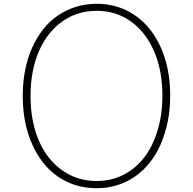

<svg xmlns="http://www.w3.org/2000/svg" viewBox="-20 -973 1016 1012"><path d="M490 19Q404 19 332.5 -15Q261 -49 209.5 -113Q158 -177 129 -267Q100 -357 100 -468Q100 -542 113 -606Q126 -670 150.5 -724Q175 -778 209 -820.5Q243 -863 287 -892.5Q331 -922 382 -937.5Q433 -953 490 -953Q574 -953 645 -919Q716 -885 768 -821Q820 -757 848.5 -667.5Q877 -578 877 -468Q877 -394 863.5 -329.5Q850 -265 826 -210.5Q802 -156 767.5 -113.5Q733 -71 690 -41.5Q647 -12 596.5 3.5Q546 19 490 19ZM490 -19Q540 -19 585 -33Q630 -47 669 -74.5Q708 -102 738.5 -141Q769 -180 790.5 -230Q812 -280 824 -339.5Q836 -399 836 -468Q836 -570 810.5 -652.5Q785 -735 738.5 -794Q692 -853 629 -884.5Q566 -916 490 -916Q438 -916 393 -902Q348 -888 309 -860.5Q270 -833 239 -794Q208 -755 186 -705Q164 -655 152.5 -595.5Q141 -536 141 -468Q141 -365 166.5 -282Q192 -199 239 -140.5Q286 -82 349.5 -50.5Q413 -19 490 -19Z"/></svg>

Font: Playwrite US Modern Thin
Style: Regular
Weight: 250
Designer: Veronika Burian, José Scaglione
Foundry: TypeTogether
Version: Version 1.003